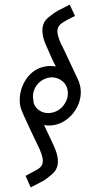

<svg xmlns="http://www.w3.org/2000/svg" viewBox="-20 -776 415 832"><path d="M141 -152Q124 -187 113 -210.5Q102 -234 95 -249.5Q88 -265 83.5 -274.5Q79 -284 76 -292Q66 -314 65.5 -339.5Q65 -365 72.5 -389.5Q80 -414 95 -435.5Q110 -457 133 -472Q174 -496 222 -488Q211 -508 202 -529Q193 -550 183 -572Q169 -602 165.5 -624Q162 -646 165.5 -662Q169 -678 178.5 -689.5Q188 -701 202 -710Q219 -724 240.5 -734.5Q262 -745 282 -756L305 -707Q294 -701 281.5 -695Q269 -689 258 -682Q232 -668 229 -646.5Q226 -625 247 -580H248L319 -429Q329 -406 330 -381.5Q331 -357 323 -333Q315 -309 299 -288Q283 -267 260 -252Q218 -226 171 -234L211 -149Q225 -119 229 -97Q233 -75 229 -58.5Q225 -42 215 -30.5Q205 -19 192 -10Q176 4 154.5 14.5Q133 25 113 36Q108 24 102 11.5Q96 -1 91 -14L137 -39Q151 -46 158 -55Q165 -64 165.5 -77Q166 -90 160 -108Q154 -126 141 -152ZM124 -345Q125 -318 145 -301.5Q165 -285 192 -286Q209 -287 224 -294Q239 -301 250 -313Q261 -325 267.5 -340Q274 -355 274 -371Q274 -403 253 -422Q232 -441 202 -441Q182 -439 166.5 -430.5Q151 -422 140.5 -408.5Q130 -395 125.5 -378.5Q121 -362 124 -345Z"/></svg>

Font: Josefin Sans
Style: Italic
Weight: 400
Italic angle: -7.5°
Designer: Santiago Orozco
Foundry: Typemade